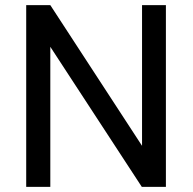

<svg xmlns="http://www.w3.org/2000/svg" viewBox="-20 -731 753 751"><path d="M628.9 0H534.7L176.8 -547.9V0H82.5V-710.9H176.8L535.6 -160.6V-710.9H628.9Z"/></svg>

Font: Mardoto
Style: Regular
Weight: 400
Designer: Christian Robertson, Vahan Hovhannisyan
Foundry: Google
Version: Version 1.000